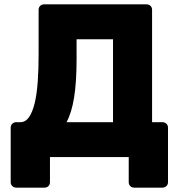

<svg xmlns="http://www.w3.org/2000/svg" viewBox="-20 -720 822 880"><path d="M55 140Q44 140 36.5 133Q29 126 29 115V-135Q29 -146 36.5 -153Q44 -160 55 -160H73Q97 -160 113 -183Q129 -206 139 -247.5Q149 -289 153 -346.5Q157 -404 157 -472V-675Q157 -686 164 -693Q171 -700 182 -700H652Q663 -700 670 -693Q677 -686 677 -675V-160H724Q735 -160 742.5 -153Q750 -146 750 -135V115Q750 126 742.5 133Q735 140 724 140H595Q584 140 577 133Q570 126 570 115V0H209V115Q209 126 202 133Q195 140 184 140ZM498 -160V-540H331V-449Q331 -343 319.5 -272.5Q308 -202 285 -160Z"/></svg>

Font: Fz Rubik
Style: Bold
Weight: 700
Designer: Hubert and Fischer
Foundry: Hubert and Fischer
Version: Vit hóa bi FontZin.com